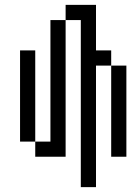

<svg xmlns="http://www.w3.org/2000/svg" viewBox="-20 -645 540 790"><path d="M312.5 -562.5V125H375Q375 125 375 -375H437.5Q437.5 -375 437.5 0H500Q500 0 500 -375H437.5V-437.5H375V-625H250V-562.5H187.5Q187.5 -562.5 187.5 -62.5H125V0H250V-562.5ZM125 -62.5Q125 -62.5 125 -437.5H62.5Q62.5 -437.5 62.5 -62.5Z"/></svg>

Font: UnifontExMono
Style: Regular
Weight: 500
Version: Version 15.0.06